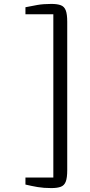

<svg xmlns="http://www.w3.org/2000/svg" viewBox="-20 -824 462 981"><path d="M242 137Q203.5 137 172.5 131.8Q141.5 126.5 110 119V83H252.5V-751H110V-787Q139.5 -793 170.2 -798.5Q201 -804 242 -804Q273 -804 290.8 -797.2Q308.5 -790.5 316 -771Q323.5 -751.5 323.5 -712.5V45.5Q323.5 84.5 316 104Q308.5 123.5 290.8 130.2Q273 137 242 137Z"/></svg>

Font: Merriweather 24pt Light
Style: Regular
Weight: 300
Designer: Eben Sorkin
Foundry: Eben Sorkin
Version: Version 2.100